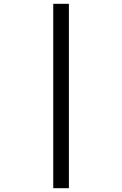

<svg xmlns="http://www.w3.org/2000/svg" viewBox="-20 -843 640 1006"><path d="M259 143V-823H341V143Z"/></svg>

Font: Iosevka Mono
Style: Regular
Weight: 400
Designer: Belleve Invis
Foundry: Belleve Invis
Version: Version 11.1.1